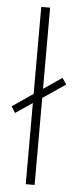

<svg xmlns="http://www.w3.org/2000/svg" viewBox="-64 -883 333 820"><g transform="rotate(5 102.0 -473.0)"><path d="M79 -93H117V-466L214 -532L196 -559L117 -505V-853H79V-480L-10 -419L7 -392L79 -441Z"/></g></svg>

Font: Noto Sans Telugu UI Condensed ExtraLight
Style: Regular
Weight: 200
Width: 3
Designer: Jelle Bosma - Monotype Design Team
Foundry: Monotype Imaging Inc.
Version: Version 2.005